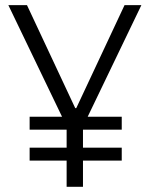

<svg xmlns="http://www.w3.org/2000/svg" viewBox="-20 -720 577 740"><path d="M236.8 -101.1H94.2V-150.9H236.8V-220.2H94.2V-270H219.2L12.2 -700.2H84L270 -303.2H273.9L460 -700.2H524.9L317.9 -270H449.2V-220.2H299.8V-150.9H449.2V-101.1H299.8V0H236.8Z"/></svg>

Font: LT Hoop Light
Style: Regular
Weight: 300
Designer: Daniel Lyons
Foundry: LyonsType
Version: Version 1.000